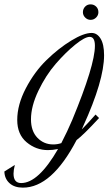

<svg xmlns="http://www.w3.org/2000/svg" viewBox="-40 -851 506 880"><path d="M398 -326 414 -310Q342 -232 311 -209Q197 9 65 9Q26 9 3.5 -11.5Q-19 -32 -20 -65L28 -95Q22 -71 22 -55Q22 -12 57 -12Q136 -12 226 -168Q201 -163 180 -163Q125 -163 82 -199Q39 -235 39 -301Q39 -371 78.5 -446.5Q118 -522 173.5 -576Q229 -630 286.5 -665Q344 -700 380 -700Q405 -700 421 -674Q437 -648 437 -598Q437 -482 341 -272Q340 -269 338 -265Q336 -261 335 -258Q361 -284 398 -326ZM204 -189Q223 -189 241 -195Q269 -249 291 -301Q395 -552 395 -641Q395 -682 371 -682Q349 -682 305 -646.5Q261 -611 215.5 -558.5Q170 -506 136 -435Q102 -364 102 -304Q102 -250 131.5 -219.5Q161 -189 204 -189ZM411 -795Q411 -781 400.5 -770.5Q390 -760 375 -760Q361 -760 350.5 -770.5Q340 -781 340 -795Q340 -810 350 -820.5Q360 -831 375 -831Q390 -831 400.5 -821Q411 -811 411 -795Z"/></svg>

Font: Dynalight
Style: Regular
Weight: 400
Designer: Astigmatic (AOETI)
Foundry: Astigmatic (AOETI)
Version: Version 1.000